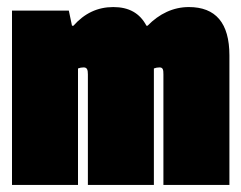

<svg xmlns="http://www.w3.org/2000/svg" viewBox="-20 -524 682 544"><path d="M14 0H201V-330C206 -332 211 -333 217 -333C227 -333 229 -326 229 -313V0H416V-330C421 -332 426 -333 432 -333C442 -333 443 -326 443 -313V0H630V-367C630 -459 591 -504 515 -504C471 -504 431 -485 398 -451H395C376 -487 345 -504 301 -504C256 -504 219 -486 188 -451H184L175 -494H14Z"/></svg>

Font: Blinker Headline
Style: Regular
Weight: 900
Width: 4
Designer: Juergen Huber
Foundry: supertype
Version: Version 1.015;PS 1.15;hotconv 1.0.88;makeotf.lib2.5.647800